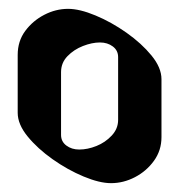

<svg xmlns="http://www.w3.org/2000/svg" viewBox="-20 -559 435 434"><path d="M231 -145Q205 -145 169 -160Q133 -175 99 -199Q65 -223 42.5 -250.5Q20 -278 20 -304V-435Q20 -466 37 -489Q54 -512 80 -525.5Q106 -539 134 -539Q160 -539 196 -524Q232 -509 266 -485Q300 -461 322.5 -433.5Q345 -406 345 -380V-249Q345 -219 328 -195.5Q311 -172 285 -158.5Q259 -145 231 -145ZM159 -221Q178 -221 198 -229Q218 -237 232.5 -252.5Q247 -268 247 -288V-430Q247 -445 235 -454Q223 -463 206 -463Q188 -463 167.5 -455Q147 -447 132.5 -432Q118 -417 118 -396V-254Q118 -239 130 -230Q142 -221 159 -221Z"/></svg>

Font: Jaini
Style: Regular
Weight: 400
Designer: Maithili Shingre, Girish Dalvi (Devanagari), Taresh Vohra (Latin)
Foundry: Ek Type
Version: Version 2.000; ttfautohint (v1.8.4.7-5d5b)